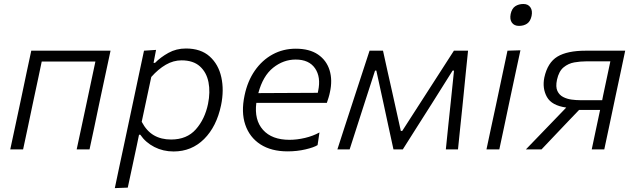

<svg xmlns="http://www.w3.org/2000/svg" viewBox="-20 -750 3191 964"><path d="M31.5 0Q43.5 -55.5 54.5 -107.2Q65.5 -159 78.5 -219.5L89 -269Q102.5 -334.5 113.8 -387.2Q125 -440 137 -495.5H535Q523 -440 511.8 -387.2Q500.5 -334.5 486.5 -269L476 -219.5Q463.5 -159 452.5 -107.2Q441.5 -55.5 429.5 0H365Q377 -55.5 388 -107.2Q399 -159 412 -219.5L422.5 -269Q433 -319.5 441.8 -360Q450.5 -400.5 459 -441H189.5Q181 -400.5 172.5 -360Q164 -319.5 153 -269L142.5 -219.5Q130 -159 119 -107.5Q108 -56 96 0Z M556.5 194.5Q568 139.5 579.2 86.5Q590.5 33.5 603.5 -27L655 -269.5Q665 -316.5 677.2 -374.5Q689.5 -432.5 703 -495.5L763.5 -499.5L751 -434.5H758.5Q786 -462.5 825.5 -484.5Q865 -506.5 913.5 -506.5Q988 -506.5 1032.5 -466.8Q1077 -427 1091.2 -362.2Q1105.5 -297.5 1090 -222Q1067.5 -114.5 1004.8 -52Q942 10.5 851.5 10.5Q799 10.5 755 -12Q711 -34.5 684.5 -73.5H678L668 -25Q655.5 33.5 644.5 85Q633.5 136.5 621.5 192ZM839 -49.5Q918 -49.5 963.2 -100.5Q1008.5 -151.5 1024.5 -228.5Q1036.5 -287.5 1026.8 -337.2Q1017 -387 983.5 -417Q950 -447 891.5 -447Q850.5 -447 812.5 -425Q774.5 -403 739.5 -363.5L691.5 -138.5Q716 -92 752.5 -70.8Q789 -49.5 839 -49.5Z M1424 10Q1342 10 1287.5 -25.2Q1233 -60.5 1211.5 -123.8Q1190 -187 1208 -271.5Q1223 -343 1259.5 -395.5Q1296 -448 1348.8 -476.8Q1401.5 -505.5 1465 -505.5Q1534 -505.5 1576.8 -476.2Q1619.5 -447 1634.8 -397.2Q1650 -347.5 1636.5 -287Q1634 -274 1629.5 -259.5Q1625 -245 1621 -233.5H1267Q1256 -148 1300.5 -98Q1345 -48 1433.5 -48Q1471 -48 1511.2 -57.5Q1551.5 -67 1584 -85L1574.5 -21.5Q1556.5 -10 1514 0Q1471.5 10 1424 10ZM1464.5 -451Q1403 -451 1351.5 -410Q1300 -369 1277 -282.5L1575.5 -284Q1576.5 -289.5 1577.5 -294Q1592 -363 1561.8 -407Q1531.5 -451 1464.5 -451Z M1674 0Q1691.5 -54.5 1708.5 -106.8Q1725.5 -159 1742.5 -211L1764.5 -278.5Q1782 -332.5 1800 -387Q1818 -441.5 1835.5 -495.5H1903Q1914 -444.5 1925.5 -393.2Q1937 -342 1948.5 -291L1992.5 -92.5H1999.5L2127 -290.5Q2160.5 -342.5 2193.5 -393.8Q2226.5 -445 2259 -495.5H2330Q2324.5 -443 2318.8 -386.5Q2313 -330 2308 -277.5L2301 -208Q2295.5 -157 2290.2 -104.8Q2285 -52.5 2279.5 0H2218.5Q2224.5 -59.5 2230.8 -120.5Q2237 -181.5 2243.5 -240.5L2259.5 -395.5H2252.5L2149 -231Q2112 -173.5 2075.8 -115.8Q2039.5 -58 2002.5 0H1955.5Q1943 -58 1930.2 -116Q1917.5 -174 1905.5 -231L1869.5 -395.5H1863L1813.5 -242.5Q1794 -182 1774.5 -121.2Q1755 -60.5 1735.5 0Z M2422.5 0Q2434.5 -55.5 2445.2 -106.8Q2456 -158 2469.5 -219.5L2480 -269Q2494 -334.5 2505 -387.2Q2516 -440 2528 -495.5L2593 -497.5Q2580.5 -441 2569.5 -388.5Q2558.5 -336 2544 -269L2533.5 -219.5Q2520.5 -158 2509.8 -106.8Q2499 -55.5 2487 0ZM2585.5 -620Q2562 -620 2550.2 -636.2Q2538.5 -652.5 2544 -680Q2550 -707.5 2567.2 -718.8Q2584.5 -730 2608 -730Q2631.5 -730 2643 -713.2Q2654.5 -696.5 2649 -670Q2643 -642.5 2626.2 -631.2Q2609.5 -620 2585.5 -620Z M2620.5 0Q2655 -35.5 2689.5 -71.5Q2724 -107.5 2757.5 -142L2823 -210Q2750 -220 2726 -263.2Q2702 -306.5 2713 -361Q2729.5 -436 2778.8 -465.8Q2828 -495.5 2921 -495.5H3119Q3107.5 -440 3096.2 -387.2Q3085 -334.5 3071 -269.5L3060.5 -219.5Q3047.5 -159 3036.8 -107.2Q3026 -55.5 3014 0H2951Q2961.5 -50 2971.5 -97Q2981.5 -144 2993 -198H2887.5L2829.5 -137.5Q2797.5 -103.5 2764.2 -68.8Q2731 -34 2699 0ZM2892 -247H3003.5L3008 -270Q3018 -317 3026.8 -358.5Q3035.5 -400 3044.5 -442H2923Q2894 -442 2863.8 -436.8Q2833.5 -431.5 2809.8 -412Q2786 -392.5 2776.5 -349.5Q2769 -314 2778.5 -293.5Q2788 -273 2807.5 -263Q2827 -253 2849.8 -250Q2872.5 -247 2892 -247Z"/></svg>

Font: Commissioner Light
Style: Italic
Weight: 300
Italic angle: -12°
Designer: Kostas Bartsokas
Foundry: Kostas Bartsokas
Version: Version 1.000; ttfautohint (v1.8.3)